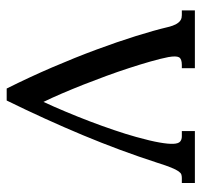

<svg xmlns="http://www.w3.org/2000/svg" viewBox="-34 -524 569 540"><g transform="rotate(90 250.0 -254.5)"><path d="M263.2 10.7H229.5Q197.3 -53.7 169.7 -117.9Q142.1 -182.1 120.1 -241.5Q98.1 -300.8 82 -352.3Q65.9 -403.8 56.6 -442.9Q53.2 -457 48.8 -465.1Q44.4 -473.1 39.6 -476.8Q34.7 -480.5 30.3 -481.2Q25.9 -481.9 22.9 -481.9H9.8V-518.6H172.4V-481.9H163.1Q146 -481.9 141.6 -473.9Q137.2 -465.8 141.1 -443.8Q145.5 -421.4 153.6 -393.3Q161.6 -365.2 171.9 -333.7Q182.1 -302.2 194.1 -269.5Q206.1 -236.8 218.5 -205.3Q231 -173.8 243.4 -144.8Q255.9 -115.7 267.1 -92.8Q280.3 -121.1 294.4 -154.8Q308.6 -188.5 321.8 -223.1Q335 -257.8 346.4 -291.5Q357.9 -325.2 365.7 -353.5Q377 -394 381.3 -419.2Q385.7 -444.3 385 -458.3Q384.3 -472.2 378.7 -477.1Q373 -481.9 364.3 -481.9H349.1V-518.6H495.1V-481.9H481Q475.6 -481.9 471.2 -480.5Q466.8 -479 462.2 -472.4Q457.5 -465.8 451.9 -452.1Q446.3 -438.5 438.5 -413.6Q404.3 -308.1 360.4 -202.9Q316.4 -97.7 263.2 10.7Z"/></g></svg>

Font: Arian Grqi
Style: Regular
Weight: 400
Designer: Ruben Hakobyan (Tarumian)
Foundry: Ruben Hakobyan (Tarumian)
Version: Version 1.003